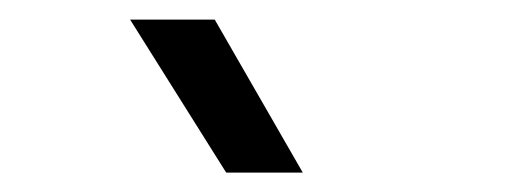

<svg xmlns="http://www.w3.org/2000/svg" viewBox="-20 -748 540 196"><path d="M210.9 -571.8 112.8 -728H199.2L289.1 -571.8Z"/></svg>

Font: TASA Orbiter Deck
Style: Regular
Weight: 400
Designer: Weizhong Zhang
Version: Version 1.000;Glyphs 3.1.2 (3151)